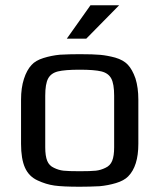

<svg xmlns="http://www.w3.org/2000/svg" viewBox="-20 -700 608 730"><path d="M60 0ZM123 -14Q90 -29 75 -62.5Q60 -96 60 -153V-321Q60 -366 71 -400Q82 -434 100 -453Q115 -470 145.5 -479.5Q176 -489 208 -492Q244 -494 283 -494Q335 -494 361.5 -491.5Q388 -489 418 -481Q449 -472 466 -454Q483 -436 495 -402Q506 -367 506 -321V-153Q506 -68 467 -29Q451 -13 421 -4Q391 5 359 8Q321 10 283 10Q219 10 187 5.5Q155 1 123 -14ZM381 -62Q399 -70 406.5 -88.5Q414 -107 414 -140V-336Q414 -381 403 -401.5Q392 -422 365.5 -428.5Q339 -435 283 -435Q227 -435 200.5 -428.5Q174 -422 163 -401.5Q152 -381 152 -336V-140Q152 -107 159.5 -88.5Q167 -70 185 -62Q203 -53 222 -51Q241 -49 283 -49Q325 -49 344 -51Q363 -53 381 -62ZM324 -680H433L308 -553H234Z"/></svg>

Font: Play
Style: Regular
Weight: 400
Designer: Jonas Hecksher (Cyrillic expansion: Cyreal)
Foundry: Jonas Hecksher, Playtype, e-types AS
Version: Version 2.101; ttfautohint (v1.5.65-e2d9)